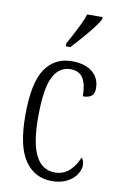

<svg xmlns="http://www.w3.org/2000/svg" viewBox="-88 -816 548 875"><g transform="rotate(10 186.5 -378.0)"><path d="M45 -264Q45 -416 89 -480Q133 -544 212 -544Q273 -544 307 -516Q341 -488 341 -441Q341 -416 328 -405.5Q315 -395 288 -395Q288 -449 270.5 -478Q253 -507 212 -507Q159 -507 131.5 -452.5Q104 -398 104 -265Q104 -146 133.5 -88.5Q163 -31 222 -31Q262 -31 289 -56Q316 -81 331 -119Q343 -107 343 -86Q343 -65 328.5 -42.5Q314 -20 285 -5Q256 10 215 10Q136 10 90.5 -55.5Q45 -121 45 -264ZM172 -619 187 -647Q204 -678 219.5 -709.5Q235 -741 243 -766H314V-756Q301 -731 264.5 -687Q228 -643 193 -606H172Z"/></g></svg>

Font: Noto Serif CondLight
Style: Regular
Weight: 300
Width: 3
Designer: Monotype Design Team
Foundry: Monotype Imaging Inc.
Version: Version 1.001